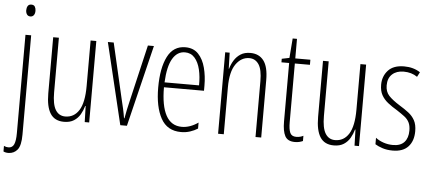

<svg xmlns="http://www.w3.org/2000/svg" viewBox="-63 -863 2793 1242"><g transform="rotate(5 1333.5 -242.5)"><path d="M63 -688Q63 -704 70 -715.5Q77 -727 93 -727Q110 -727 116.5 -715.5Q123 -704 123 -689Q123 -671 115 -660.5Q107 -650 93 -650Q78 -650 70.5 -661Q63 -672 63 -688ZM29 242Q18 242 9.5 240Q1 238 -4 235V199Q10 206 25 206Q51 206 61.5 182.5Q72 159 72 110V-529H109V116Q109 187 87 214Q65 241 29 242Z M532 -529V0H503L500 -104H497Q489 -75 474 -49Q459 -23 433.5 -6.5Q408 10 369 10Q308 10 280 -34Q252 -78 252 -165V-529H289V-174Q289 -96 311 -60.5Q333 -25 374 -25Q431 -25 463 -75.5Q495 -126 495 -233V-529Z M734 0 607 -529H645L729 -165Q736 -137 742.5 -108Q749 -79 754 -47H757Q767 -104 781 -161L867 -529H906L777 0Z M1110 -539Q1163 -539 1194.5 -505.5Q1226 -472 1240 -418Q1254 -364 1254 -303V-269H994Q994 -149 1028 -86.5Q1062 -24 1131 -24Q1184 -24 1237 -61V-22Q1215 -8 1187.5 1Q1160 10 1129 10Q1039 10 998 -64.5Q957 -139 957 -264Q957 -391 994.5 -465Q1032 -539 1110 -539ZM1110 -506Q1060 -506 1030 -455.5Q1000 -405 995 -301H1219Q1220 -357 1209 -403.5Q1198 -450 1173.5 -478Q1149 -506 1110 -506Z M1532 -539Q1588 -539 1618.5 -499Q1649 -459 1649 -373V0H1612V-362Q1612 -438 1589.5 -471.5Q1567 -505 1528 -505Q1476 -505 1441 -455.5Q1406 -406 1406 -305V0H1369V-529H1398L1401 -425H1403Q1411 -454 1427 -480Q1443 -506 1468.5 -522.5Q1494 -539 1532 -539Z M1874 -24Q1887 -24 1899 -27Q1911 -30 1920 -35V-1Q1909 4 1896.5 7Q1884 10 1868 10Q1821 10 1804 -22Q1787 -54 1787 -116V-496H1737V-519L1786 -529L1796 -656H1824V-529H1922V-496H1824V-115Q1824 -69 1834 -46.5Q1844 -24 1874 -24Z M2284 -529V0H2255L2252 -104H2249Q2241 -75 2226 -49Q2211 -23 2185.5 -6.5Q2160 10 2121 10Q2060 10 2032 -34Q2004 -78 2004 -165V-529H2041V-174Q2041 -96 2063 -60.5Q2085 -25 2126 -25Q2183 -25 2215 -75.5Q2247 -126 2247 -233V-529Z M2638 -127Q2638 -64 2604 -27Q2570 10 2503 10Q2466 10 2437 0.5Q2408 -9 2389 -21V-63Q2411 -46 2440.5 -36Q2470 -26 2502 -26Q2551 -26 2575.5 -53Q2600 -80 2600 -128Q2600 -160 2589.5 -181Q2579 -202 2558.5 -217.5Q2538 -233 2509 -252Q2475 -272 2448.5 -293Q2422 -314 2407 -341Q2392 -368 2392 -408Q2392 -463 2426.5 -501Q2461 -539 2531 -539Q2591 -539 2635 -510L2619 -479Q2582 -505 2530 -505Q2484 -505 2456 -479.5Q2428 -454 2428 -407Q2428 -366 2451.5 -340.5Q2475 -315 2523 -285Q2556 -265 2582 -245Q2608 -225 2623 -197.5Q2638 -170 2638 -127Z"/></g></svg>

Font: Noto Sans Malayalam ExtraCondensed ExtraLight
Style: Regular
Weight: 200
Width: 2
Designer: Jelle Bosma - Monotype Design Team
Foundry: Monotype Imaging Inc.
Version: Version 2.104; ttfautohint (v1.8.4.7-5d5b)